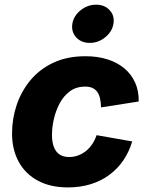

<svg xmlns="http://www.w3.org/2000/svg" viewBox="-20 -794 635 824"><path d="M271.5 10.3Q196.3 10.3 142.6 -18.6Q88.9 -47.4 60.3 -99.6Q31.7 -151.9 31.7 -221.7Q31.7 -284.2 51.5 -343.3Q71.3 -402.3 110.6 -449.7Q149.9 -497.1 209 -524.9Q268.1 -552.7 346.7 -552.7Q399.4 -552.7 441.9 -539.1Q484.4 -525.4 514.4 -500Q544.4 -474.6 560.3 -438.7Q576.2 -402.8 575.2 -358.4L413.6 -333Q413.1 -354.5 409.4 -371.1Q405.8 -387.7 397.7 -399.2Q389.6 -410.6 376.7 -416.5Q363.8 -422.4 345.2 -422.4Q307.6 -422.4 280.5 -402.6Q253.4 -382.8 236.3 -350.8Q219.2 -318.8 211.2 -283Q203.1 -247.1 203.1 -214.8Q203.1 -185.5 210.9 -164.1Q218.8 -142.6 235.1 -131.3Q251.5 -120.1 277.3 -120.1Q296.4 -120.1 314.2 -126.5Q332 -132.8 347.4 -144.8Q362.8 -156.7 375 -174.3Q387.2 -191.9 394.5 -213.9L547.4 -187Q533.7 -141.1 508.5 -104.7Q483.4 -68.4 448.2 -42.7Q413.1 -17.1 368.7 -3.4Q324.2 10.3 271.5 10.3ZM365.2 -609.9Q328.6 -609.9 306.9 -633.8Q285.2 -657.7 290.5 -691.9Q296.4 -726.6 326.2 -750.2Q356 -773.9 392.6 -773.9Q429.2 -773.9 450.9 -750Q472.7 -726.1 466.8 -691.9Q461.4 -658.2 431.6 -634Q401.9 -609.9 365.2 -609.9Z"/></svg>

Font: Inter ExtraBold
Style: Italic
Weight: 800
Italic angle: -9.3988°
Designer: Rasmus Andersson
Foundry: rsms
Version: Version 4.001;git-66647c0bb